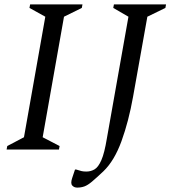

<svg xmlns="http://www.w3.org/2000/svg" viewBox="-20 -680 780 873"><path d="M10 0 13 -16 89 -56 186 -604 114 -644 117 -660H355L352 -644L271 -604L174 -56L251 -16L248 0ZM331 173Q317 173 308.5 163.5Q300 154 308 130L321 91H327Q342 96 351 98Q360 100 373 100Q393 100 410 90Q427 80 441 48Q455 16 466 -51L564 -604L495 -644L498 -660H735L732 -644L650 -604L585 -240Q565 -128 532.5 -38.5Q500 51 450 99Q417 130 398 146Q379 162 364 167.5Q349 173 331 173Z"/></svg>

Font: Spectral
Style: Italic
Weight: 400
Italic angle: -10°
Designer: Jean-Baptiste Levee
Foundry: Production Type
Version: Version 2.001